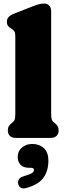

<svg xmlns="http://www.w3.org/2000/svg" viewBox="-20 -775 362 1079"><path d="M267.5 -711.5V-138Q267.5 -113 270.8 -103.8Q274 -94.5 280 -89.5L286 -84.5Q297.5 -76 303.5 -66.2Q309.5 -56.5 309.5 -42Q309.5 -22 297.5 -11Q285.5 0 265 0H68.5Q48 0 36 -11Q24 -22 24 -42Q24 -56.5 30 -66.2Q36 -76 47 -84.5L53.5 -89.5Q59.5 -94.5 62.8 -103.8Q66 -113 66 -138V-569Q66 -590 61.2 -598Q56.5 -606 48 -611.5L42 -615Q30.5 -622 24.5 -630.5Q18.5 -639 18.5 -652.5Q18.5 -667.5 27.5 -678.2Q36.5 -689 57.5 -697.5L156 -736.5Q181.5 -746.5 197 -750.8Q212.5 -755 228.5 -755Q247 -755 257.2 -742.8Q267.5 -730.5 267.5 -711.5ZM144.5 168Q112 168 95.8 151.5Q79.5 135 79.5 106.5Q79.5 74 103.5 54Q127.5 34 161.5 34Q201.5 34 226.8 58Q252 82 252 127.5Q252 183.5 225.2 222.5Q198.5 261.5 128 281.5Q108.5 287 96.8 279.8Q85 272.5 82 258Q79.5 244.5 86 233.2Q92.5 222 110.5 216.5Q150 204.5 160.5 197Q171 189.5 171 180.5Q171 168 154 168Z"/></svg>

Font: Fraunces 72pt SuperSoft Black
Style: Regular
Weight: 900
Version: Version 1.000;[0bf87f6ff]